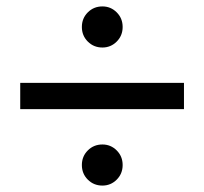

<svg xmlns="http://www.w3.org/2000/svg" viewBox="-20 -649 636 598"><path d="M43 -309V-391H553V-309ZM299 -71Q272 -71 253.5 -89.5Q235 -108 235 -135Q235 -162 253.5 -180.5Q272 -199 299 -199Q325 -199 343.5 -180.5Q362 -162 362 -135Q362 -108 343.5 -89.5Q325 -71 299 -71ZM299 -501Q272 -501 253.5 -519.5Q235 -538 235 -565Q235 -592 253.5 -610.5Q272 -629 299 -629Q325 -629 343.5 -610.5Q362 -592 362 -565Q362 -538 343.5 -519.5Q325 -501 299 -501Z"/></svg>

Font: Envelope Sans Variable
Style: Regular
Weight: 500
Designer: Andreas Rasmussen / Norman Anderson
Foundry: mail.de GmbH
Version: Version 1.150